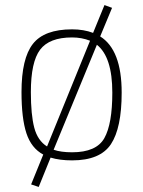

<svg xmlns="http://www.w3.org/2000/svg" viewBox="-20 -625 566 759"><path d="M265 -509Q311 -509 348 -495L393 -605L423 -594L376 -481Q461 -428 461 -259Q461 -119 418.5 -55Q376 9 265 9Q216 9 180 -2L133 114L103 104L151 -14Q104 -39 84.5 -98Q65 -157 65 -261Q65 -394 110 -451.5Q155 -509 265 -509ZM102 -261Q102 -171 115.5 -120Q129 -69 166 -46L336 -464Q303 -477 265 -477Q175 -477 138.5 -428.5Q102 -380 102 -261ZM265 -23Q361 -23 392.5 -79Q424 -135 424 -259Q424 -400 363 -448L192 -33Q221 -23 265 -23Z"/></svg>

Font: TitilliumMaps29L
Style: 1 wt
Weight: 100
Designer: Campivisivi
Foundry: Accademia di Belle Arti di Urbino and students of MA course of Visual design
Version: Version 001.001